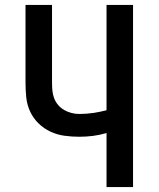

<svg xmlns="http://www.w3.org/2000/svg" viewBox="-20 -755 640 775"><path d="M410 0V-218Q383 -210 355.5 -206.5Q328 -203 300 -203Q270 -203 240.5 -207Q211 -211 184 -223.5Q157 -236 135.5 -257Q114 -278 101.5 -305Q89 -332 86 -362Q83 -392 83 -421V-735H190V-421Q190 -405 191.5 -389Q193 -373 198.5 -358.5Q204 -344 214.5 -331.5Q225 -319 239 -311Q253 -303 268.5 -299Q284 -295 300 -295Q328 -295 355.5 -299Q383 -303 410 -310V-735H517V0Z"/></svg>

Font: Iosevka Aile Semibold
Style: Regular
Weight: 600
Designer: Belleve Invis
Foundry: Belleve Invis
Version: Version 31.1.0; ttfautohint (v1.8.4)